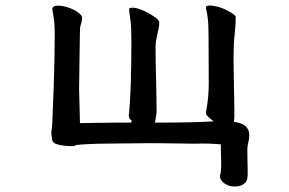

<svg xmlns="http://www.w3.org/2000/svg" viewBox="-20 -495 1040 692"><path d="M772.9 137.7Q772.5 138.7 772.5 140.9Q772.5 143.1 774.4 148.4Q776.4 154.8 783 161.1Q789.6 167.5 800 172.4Q810.5 177.2 829.1 177.2Q844.2 177.2 858.9 168Q872.6 159.7 872.6 133.8V115.2Q872.6 103.5 872.1 90.3Q871.6 77.1 871.6 64.5V43Q871.6 31.7 874.5 20.5Q877.4 8.3 877.4 6.3Q878.4 -1 878.4 -8.3Q878.4 -15.6 876.5 -22.5Q868.7 -43.5 848.1 -49.8Q837.9 -53.2 823.2 -56.2Q824.7 -67.9 824.7 -73.2V-104.5Q824.7 -118.7 823.2 -186.8Q821.8 -254.9 821.8 -270.5V-290Q821.8 -338.4 825.7 -370.1Q829.6 -401.9 829.6 -434.6Q829.6 -436 825.7 -439.9Q821.8 -443.8 814.5 -448.5Q807.1 -453.1 800.8 -456.5Q776.9 -469.2 752.9 -473.1Q743.7 -475.1 737.8 -475.1Q731.9 -475.1 730 -474.6Q726.1 -474.1 724.1 -472.2Q722.2 -470.2 722.2 -466.3Q722.2 -465.8 722.2 -465.3Q730 -434.1 731 -400.6Q731.9 -367.2 731.9 -311Q731.9 -254.9 732.2 -226.8Q732.4 -198.7 732.4 -196.3Q732.4 -145.5 724.1 -100.6Q722.2 -92.8 722.2 -89.4Q722.2 -82.5 726.1 -78.6Q733.4 -70.8 740.7 -64.9L750.5 -57.6Q669.9 -53.2 573.2 -53.2H538.6Q541.5 -68.4 543 -77.9Q544.4 -87.4 544.4 -97.7Q544.4 -128.9 543.5 -164.6Q542.5 -193.8 541.5 -252.7Q540.5 -311.5 540.5 -321.3Q540.5 -340.3 543.9 -356.7Q547.4 -373 550.3 -386.2Q554.2 -403.8 554.2 -411.1Q554.2 -418 550.3 -422.9Q545.4 -428.2 539.1 -432.6Q513.7 -450.7 488.3 -460.4Q469.7 -467.3 457.5 -467.3Q451.7 -467.3 448.2 -465.8Q447.3 -465.3 446.3 -464.4Q445.3 -463.4 445.3 -461.4Q445.3 -456.1 450.2 -420.9Q453.6 -396 453.6 -345Q453.6 -293.9 452.9 -264.6Q452.1 -235.4 451.9 -224.4Q451.7 -213.4 451.7 -202.6Q449.2 -127 445.3 -87.9Q444.3 -82 443.8 -79.1Q445.8 -69.3 447.3 -66.4Q449.2 -63.5 454.6 -62L453.1 -53.2H405.8Q375.5 -53.2 325.9 -52.2Q276.4 -51.3 272.5 -51.3H268.1V-55.7Q268.1 -67.9 266.6 -115Q265.1 -162.1 265.1 -175.8Q265.1 -195.8 266.6 -284.4Q268.1 -373 268.1 -381.3Q268.1 -389.6 268.6 -393.6Q269.5 -401.4 271.5 -407.2Q273.4 -413.1 274.4 -417Q275.9 -424.3 275.9 -431.6Q275.9 -439.9 260.5 -450.9Q245.1 -461.9 224.6 -468.3Q205.6 -474.6 189 -474.6Q171.9 -474.6 168.5 -465.3Q169.4 -453.1 173.3 -432.4Q177.2 -411.6 177.2 -369.1Q177.2 -293.5 173.8 -189.9Q169.9 -77.1 168.7 -56.4Q167.5 -35.6 166.3 -28.6Q165 -21.5 165 -18.6Q165 -8.8 167.5 4.4V4.9Q167.5 20 187 25.4Q209.5 31.7 240.2 31.7Q249 31.7 252 29.3L252.9 27.8Q291.5 23.4 367.7 22.5Q483.4 21 529.8 21Q576.2 21 619.1 22Q662.1 22.9 684.6 22.9Q729 21 775.9 25.4V29.3Q775.9 38.6 776.6 64Q777.3 89.4 777.3 96.7Q777.3 123.5 772.9 137.7Z"/></svg>

Font: Bakudai
Style: Light
Weight: 300
Version: Version 1.48